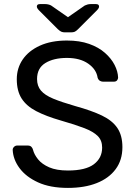

<svg xmlns="http://www.w3.org/2000/svg" viewBox="-20 -908 662 938"><path d="M312 10Q225 10 166 -17Q107 -44 75.5 -86.5Q44 -129 42 -176Q42 -184 48.5 -190.5Q55 -197 64 -197H115Q127 -197 133 -191Q139 -185 141 -177Q147 -153 166 -129.5Q185 -106 220.5 -90.5Q256 -75 312 -75Q398 -75 438.5 -105.5Q479 -136 479 -187Q479 -222 457.5 -243.5Q436 -265 392 -282Q348 -299 278 -319Q205 -340 157 -365Q109 -390 85.5 -427Q62 -464 62 -521Q62 -575 91 -617.5Q120 -660 175 -685Q230 -710 307 -710Q369 -710 415.5 -693.5Q462 -677 493 -649.5Q524 -622 540 -590.5Q556 -559 557 -529Q557 -522 552 -515.5Q547 -509 536 -509H483Q476 -509 468.5 -513Q461 -517 457 -528Q451 -569 411 -597Q371 -625 307 -625Q242 -625 201.5 -600Q161 -575 161 -522Q161 -488 180 -465.5Q199 -443 240 -426Q281 -409 347 -390Q427 -368 478 -343.5Q529 -319 553.5 -282.5Q578 -246 578 -189Q578 -126 545 -81.5Q512 -37 452.5 -13.5Q393 10 312 10ZM296 -750Q288 -750 281 -752.5Q274 -755 263 -765L171 -857Q160 -868 160 -876Q160 -888 175 -888H202Q209 -888 217 -886Q225 -884 230 -881L312 -824L394 -881Q400 -884 407.5 -886Q415 -888 422 -888H449Q464 -888 464 -876Q464 -868 453 -857L361 -765Q351 -755 344 -752.5Q337 -750 328 -750Z"/></svg>

Font: DVN-Rubik
Style: Regular
Weight: 400
Designer: Hubert and Fischer
Foundry: Hubert & Fischer
Version: Version 2.102